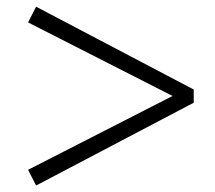

<svg xmlns="http://www.w3.org/2000/svg" viewBox="-20 -661 654 584"><path d="M89.8 -640.6 569.3 -388.7V-348.6L89.8 -96.7L65.4 -144.5L504.9 -369.1L65.4 -592.8Z"/></svg>

Font: Bpmf Zihi Serif Heavy
Style: Heavy
Weight: 900
Foundry: But Ko
Version: Version 1.320